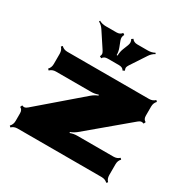

<svg xmlns="http://www.w3.org/2000/svg" viewBox="-212 -1157 1342 1367"><g transform="rotate(30 459.0 -473.5)"><path d="M409.2 -752Q378.4 -752 367.7 -731L352.5 -738.8Q359.4 -752.9 357.9 -762.2Q356.4 -771.5 347.7 -785.2L264.2 -912.1Q248 -936.5 222.7 -950.2L227.1 -958.5Q251.5 -944.8 282.2 -944.8H369.6Q399.4 -944.8 413.6 -965.8L426.8 -956.5Q413.1 -935.5 423.3 -908.2L440.9 -862.3Q451.7 -834 451.7 -805.7H459Q459 -835.4 469.2 -862.3L487.3 -908.2Q497.6 -935.5 483.9 -956.5L497.1 -965.8Q511.2 -944.8 541 -944.8H628.4Q658.7 -944.8 683.1 -958.5L688 -950.2Q662.6 -936.5 646.5 -912.1L563 -785.2Q554.2 -771.5 552.7 -762.2Q551.3 -752.9 558.1 -738.8L543 -731Q532.2 -752 501.5 -752ZM847.2 -535.2Q847.2 -505.9 869.1 -495.1L861.8 -479Q847.7 -484.4 838.6 -482.4Q829.6 -480.5 816.9 -470.2L486.3 -192.9Q463.9 -174.8 436.5 -164.6L439 -157.7Q466.8 -168 495.6 -168H793Q823.2 -168 841.8 -186.5L851.6 -176.8Q833 -158.2 833 -128.4V-39.6Q833 -9.3 851.6 9.3L841.8 19Q822.8 0 793 0H102.5Q72.8 0 53.7 19L43.5 9.3Q63 -10.3 63 -39.6V-103Q63 -132.3 41 -142.6L48.3 -159.2Q62 -153.3 71.3 -155.5Q80.6 -157.7 92.8 -168L434.6 -461.9Q458 -481.4 484.4 -491.2L481.9 -498Q454.1 -487.8 424.8 -487.8H135.3Q106.4 -487.8 86.9 -468.3L77.1 -478.5Q95.7 -497.1 95.7 -527.3V-610.8Q95.7 -641.1 77.1 -659.7L86.9 -669.9Q106.4 -650.4 135.3 -650.4H807.6Q836.9 -650.4 856.4 -669.9L866.2 -659.7Q847.2 -640.6 847.2 -610.8Z"/></g></svg>

Font: Nosifer
Style: Regular
Weight: 400
Version: Version 001.002